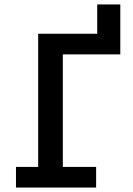

<svg xmlns="http://www.w3.org/2000/svg" viewBox="-20 -845 600 865"><path d="M52 0V-93H152V-693H418V-825H522V-600H263V-93H413V0Z"/></svg>

Font: Ubuntu Sans Mono Medium
Style: Regular
Weight: 500
Monospace: yes
Designer: Dalton Maag Ltd
Foundry: Dalton Maag Ltd
Version: Version 1.006